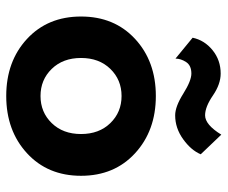

<svg xmlns="http://www.w3.org/2000/svg" viewBox="-77 -643 730 616"><g transform="rotate(90 288.0 -335.0)"><path d="M105 -56.5Q33 -123 33 -230Q33 -337 105 -403.5Q177 -470 288 -470Q399 -470 471.5 -403.5Q544 -337 544 -230Q544 -123 471.5 -56.5Q399 10 288 10Q177 10 105 -56.5ZM201 -324Q166 -288 166 -230Q166 -172 201 -136Q236 -100 288 -100Q340 -100 375 -136Q410 -172 410 -230Q410 -288 375 -324Q340 -360 288 -360Q236 -360 201 -324ZM101 -588Q109 -626 141 -652Q173 -678 216 -678Q250 -678 286.5 -653Q323 -628 350 -628Q380 -628 412 -680L475 -614Q462 -583 426.5 -557.5Q391 -532 350 -532Q322 -532 280.5 -558Q239 -584 216 -584Q190 -584 179 -567Q168 -550 168 -533Z"/></g></svg>

Font: Renner*
Style: Semi
Weight: 600
Version: Version 003.000 ; ttfautohint (v0.97) -l 8 -r 50 -G 200 -x 1